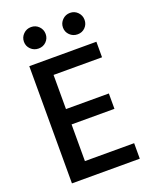

<svg xmlns="http://www.w3.org/2000/svg" viewBox="-179 -1069 948 1192"><g transform="rotate(-20 295.5 -472.5)"><path d="M84 27.3V-747.1H527.3V-644.5H207V-418.9H490.2V-317.4H207V-75.2H532.2V27.3ZM125.5 -850.6Q104.5 -871.1 104.5 -900.4Q104.5 -929.7 125.5 -950.7Q146.5 -971.7 176.8 -971.7Q207 -971.7 227.5 -950.7Q248 -929.7 248 -900.4Q248 -871.1 227.5 -850.6Q207 -830.1 176.8 -830.1Q146.5 -830.1 125.5 -850.6ZM383.3 -850.6Q362.3 -871.1 362.3 -900.4Q362.3 -929.7 383.3 -950.7Q404.3 -971.7 434.1 -971.7Q463.9 -971.7 484.4 -950.7Q504.9 -929.7 504.9 -900.4Q504.9 -871.1 484.9 -850.6Q464.8 -830.1 434.6 -830.1Q404.3 -830.1 383.3 -850.6Z"/></g></svg>

Font: GenEi M Gothic v2 Medium
Style: Regular
Weight: 500
Version: Version 2.0